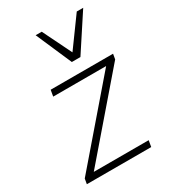

<svg xmlns="http://www.w3.org/2000/svg" viewBox="-184 -840 822 930"><g transform="rotate(-30 227.0 -374.5)"><path d="M22 0 27 -29 389 -449H93L99 -484H448L443 -455L81 -35H388L382 0ZM255 -549 168 -749H202L281 -588L398 -749H434L303 -549Z"/></g></svg>

Font: Nunito Sans ExtraLight
Style: Italic
Weight: 200
Italic angle: -9°
Designer: Vernon Adams
Foundry: Vernon Adams
Version: Version 3.006; ttfautohint (v1.8.3)